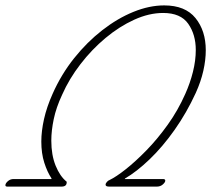

<svg xmlns="http://www.w3.org/2000/svg" viewBox="-68 -706 782 711"><path d="M-41 -15Q-48 -15 -48 -20Q-48 -27 -39 -35Q-30 -43 -18 -43H122L123 -45Q107 -69 96 -103.5Q85 -138 85 -182Q85 -220 95 -265Q105 -310 127 -359Q159 -431 206.5 -490.5Q254 -550 310.5 -594Q367 -638 426 -662Q485 -686 540 -686Q618 -686 656 -639Q694 -592 694 -520Q694 -484 685 -444Q676 -404 657 -362Q623 -288 578.5 -225Q534 -162 486 -116Q438 -70 395 -45L394 -43H536Q544 -43 544 -37Q544 -31 535 -23Q526 -15 513 -15H336Q323 -15 323 -22Q323 -27 328 -32.5Q333 -38 337 -39Q362 -51 398 -79.5Q434 -108 474.5 -149.5Q515 -191 553 -244Q591 -297 618 -358Q636 -398 646.5 -440Q657 -482 657 -521Q657 -578 629 -618Q601 -658 536 -658Q484 -658 429 -633Q374 -608 323 -565.5Q272 -523 230 -468.5Q188 -414 162 -355Q140 -308 131 -265Q122 -222 122 -185Q122 -132 138 -92.5Q154 -53 179 -33V-31Q179 -15 160 -15Z"/></svg>

Font: Oooh Baby
Style: Regular
Weight: 400
Designer: Robert E. Leuschke
Foundry: Robert E. Leuschke
Version: Version 1.011; ttfautohint (v1.8.3)